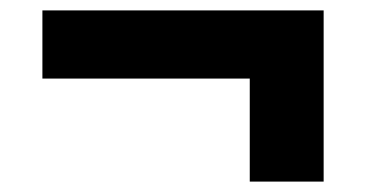

<svg xmlns="http://www.w3.org/2000/svg" viewBox="-20 -386 705 369"><path d="M602 -37H460V-322.5H602ZM61.5 -235V-366H602V-235Z"/></svg>

Font: Anek Latin Expanded
Style: Bold
Weight: 700
Width: 7
Designer: Yesha Goshar
Foundry: Ek Type
Version: Version 1.003